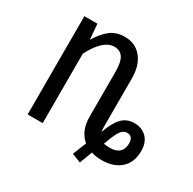

<svg xmlns="http://www.w3.org/2000/svg" viewBox="-138 -678 893 890"><g transform="rotate(30 308.0 -232.5)"><path d="M616.2 -117.2Q616.2 -54.2 578.1 -21Q540 12.2 477.1 12.2Q447.3 12.2 421.9 3.9L396 71.8L348.1 53.2L377 -19Q329.1 -58.6 329.1 -133.8V-375Q329.1 -427.2 313.7 -450.2Q298.3 -473.1 267.1 -473.1Q208.5 -473.1 155.8 -372.1V0H75.2V-525.9H145L151.9 -443.8Q179.2 -489.3 210.4 -513.2Q241.7 -537.1 286.1 -537.1Q343.8 -537.1 377 -496.1Q410.2 -455.1 410.2 -386.2V-126Q410.2 -113.8 412.1 -100.1Q432.1 -158.2 458.3 -185.5Q484.4 -212.9 524.9 -212.9Q565.4 -212.9 590.8 -187.3Q616.2 -161.6 616.2 -117.2ZM481.9 -56.2Q515.1 -56.2 532.5 -72.3Q549.8 -88.4 549.8 -117.2Q549.8 -157.2 518.1 -157.2Q497.6 -157.2 483.6 -137Q469.7 -116.7 449.2 -59.1Q462.4 -56.2 481.9 -56.2Z"/></g></svg>

Font: Fira Sans Compressed Book
Style: Regular
Weight: 350
Width: 1
Designer: Carrois Corporate & Edenspiekermann AG
Foundry: Carrois Corporate GbR & Edenspiekermann AG
Version: Version 4.203;PS 004.203;hotconv 1.0.88;makeotf.lib2.5.64775